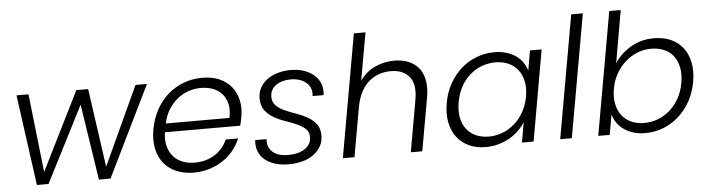

<svg xmlns="http://www.w3.org/2000/svg" viewBox="-46 -941 4252 1151"><g transform="rotate(-5 2079.5 -366.0)"><path d="M61 -546H133L186 -74L421 -546H492L559 -73L777 -546H846L579 0H509L439 -457L206 0H136Z M1166 -494Q1128 -494 1092 -482Q1056 -470 1025 -445.5Q994 -421 971 -384.5Q948 -348 938 -300H1321Q1331 -349 1322 -385.5Q1313 -422 1291 -446Q1269 -470 1236.5 -482Q1204 -494 1166 -494ZM1362 -173Q1346 -134 1319 -101Q1292 -68 1256 -44Q1220 -20 1175.5 -6Q1131 8 1080 8Q1022 8 976 -11.5Q930 -31 900.5 -67.5Q871 -104 860 -156Q849 -208 861 -273Q873 -338 902 -390Q931 -442 973 -478.5Q1015 -515 1067.5 -534.5Q1120 -554 1179 -554Q1239 -554 1283.5 -534Q1328 -514 1355 -479.5Q1382 -445 1392 -399.5Q1402 -354 1393 -302Q1390 -286 1387.5 -274Q1385 -262 1381 -248H928Q921 -200 931 -163Q941 -126 963.5 -101Q986 -76 1019 -63.5Q1052 -51 1090 -51Q1160 -51 1212 -84.5Q1264 -118 1287 -173Z M1861 -147Q1861 -111 1845 -82.5Q1829 -54 1801 -33.5Q1773 -13 1734 -2.5Q1695 8 1649 8Q1606 8 1570 -3Q1534 -14 1509 -34.5Q1484 -55 1471.5 -85Q1459 -115 1463 -154H1531Q1527 -106 1558.5 -77Q1590 -48 1653 -48Q1716 -48 1754 -74Q1792 -100 1792 -145Q1792 -176 1771 -194.5Q1750 -213 1719 -226.5Q1688 -240 1651.5 -252.5Q1615 -265 1584 -283Q1553 -301 1532 -328.5Q1511 -356 1511 -401Q1511 -435 1526 -463.5Q1541 -492 1568 -512Q1595 -532 1631.5 -543Q1668 -554 1712 -554Q1755 -554 1790.5 -542Q1826 -530 1851 -508.5Q1876 -487 1888 -456Q1900 -425 1895 -387H1829Q1835 -438 1799.5 -468Q1764 -498 1707 -498Q1653 -498 1617.5 -473Q1582 -448 1582 -404Q1582 -371 1602.5 -351Q1623 -331 1654 -317Q1685 -303 1721.5 -290.5Q1758 -278 1789 -260.5Q1820 -243 1840.5 -216.5Q1861 -190 1861 -147Z M2108 -740H2178L2127 -453Q2162 -504 2217 -530Q2272 -556 2335 -556Q2380 -556 2417.5 -541.5Q2455 -527 2479.5 -498Q2504 -469 2513 -424.5Q2522 -380 2512 -320L2455 0H2386L2441 -312Q2457 -403 2420 -449Q2383 -495 2308 -495Q2270 -495 2236 -483Q2202 -471 2174.5 -446.5Q2147 -422 2128 -385Q2109 -348 2100 -298V-299L2047 0H1977Z M2626 -274Q2637 -338 2666 -390Q2695 -442 2736.5 -478.5Q2778 -515 2829.5 -534.5Q2881 -554 2937 -554Q2978 -554 3011 -543.5Q3044 -533 3068 -515.5Q3092 -498 3107.5 -475Q3123 -452 3130 -426L3151 -546H3221L3125 0H3055L3076 -121Q3060 -95 3036 -71.5Q3012 -48 2981.5 -30.5Q2951 -13 2914.5 -2.5Q2878 8 2837 8Q2781 8 2737 -12Q2693 -32 2664.5 -69Q2636 -106 2625.5 -158Q2615 -210 2626 -274ZM3103 -273Q3112 -324 3103.5 -364.5Q3095 -405 3072.5 -433.5Q3050 -462 3015.5 -477.5Q2981 -493 2939 -493Q2896 -493 2856.5 -478.5Q2817 -464 2784.5 -436Q2752 -408 2729.5 -367Q2707 -326 2698 -274Q2689 -222 2697 -181Q2705 -140 2727.5 -111.5Q2750 -83 2784 -68Q2818 -53 2861 -53Q2903 -53 2942.5 -68Q2982 -83 3015 -111.5Q3048 -140 3071 -181Q3094 -222 3103 -273Z M3416 -740H3486L3355 0H3285Z M3659 -425Q3694 -479 3755.5 -516.5Q3817 -554 3897 -554Q3954 -554 3998 -534.5Q4042 -515 4070.5 -478.5Q4099 -442 4109.5 -390Q4120 -338 4109 -274Q4098 -210 4069 -158Q4040 -106 3998.5 -69Q3957 -32 3905.5 -12Q3854 8 3798 8Q3757 8 3725 -2Q3693 -12 3668.5 -29.5Q3644 -47 3628 -70Q3612 -93 3604 -120L3583 0H3514L3645 -740H3714ZM4038 -274Q4047 -326 4038.5 -367Q4030 -408 4008 -436Q3986 -464 3951.5 -478.5Q3917 -493 3874 -493Q3832 -493 3792.5 -477.5Q3753 -462 3720.5 -433.5Q3688 -405 3664.5 -364.5Q3641 -324 3632 -273Q3623 -222 3631.5 -181Q3640 -140 3662.5 -111.5Q3685 -83 3719.5 -68Q3754 -53 3796 -53Q3839 -53 3878.5 -68Q3918 -83 3950.5 -111.5Q3983 -140 4006 -181Q4029 -222 4038 -274Z"/></g></svg>

Font: SVN-Poppins Light
Style: Italic
Weight: 300
Italic angle: -10°
Designer: Ninad Kale (Devanagari), Jonny Pinhorn (Latin)
Foundry: Indian Type Foundry
Version: Version 3.002 2017; ttfautohint (v1.8.3)